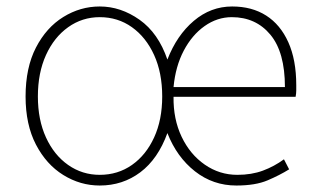

<svg xmlns="http://www.w3.org/2000/svg" viewBox="-20 -560 977 593"><path d="M288 13Q228 13 175.5 -19.5Q123 -52 91 -113.5Q59 -175 59 -262Q59 -351 91 -413Q123 -475 175.5 -507.5Q228 -540 288 -540Q353 -540 411 -499Q469 -458 497 -376Q526 -451 578.5 -495.5Q631 -540 697 -540Q758 -540 802 -512Q846 -484 870.5 -429.5Q895 -375 895 -297Q895 -289 895 -280.5Q895 -272 893 -261H516Q515 -192 541 -137.5Q567 -83 612.5 -51.5Q658 -20 713 -20Q757 -20 792 -33Q827 -46 857 -68L873 -37Q844 -19 806.5 -3Q769 13 710 13Q638 13 582 -31Q526 -75 497 -149Q468 -69 413.5 -28Q359 13 288 13ZM288 -20Q344 -20 387.5 -50.5Q431 -81 456 -135.5Q481 -190 481 -262Q481 -335 456 -390Q431 -445 387.5 -476Q344 -507 288 -507Q234 -507 190.5 -476Q147 -445 122 -390Q97 -335 97 -262Q97 -190 122 -135.5Q147 -81 190.5 -50.5Q234 -20 288 -20ZM516 -291H860Q860 -399 815 -453Q770 -507 696 -507Q651 -507 612 -479.5Q573 -452 547.5 -403.5Q522 -355 516 -291Z"/></svg>

Font: Noto Sans HK Thin
Style: Regular
Weight: 100
Designer: Ryoko NISHIZUKA 西塚涼子 (kana, bopomofo & ideographs); Paul D. Hunt (Latin, Greek & Cyrillic); Sandoll Communications 산돌커뮤니
Foundry: Adobe
Version: Version 2.004-H2;hotconv 1.0.118;makeotfexe 2.5.65603